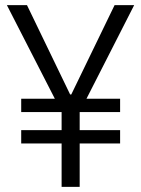

<svg xmlns="http://www.w3.org/2000/svg" viewBox="-20 -727 550 747"><path d="M252.9 -359.4H257.3L425.8 -707H502L316.4 -342.8H447.3V-291H290V-220.7H447.3V-168.9H290V0H219.7V-168.9H62.5V-220.7H219.7V-291H62.5V-342.8H193.4L6.8 -707H85Z"/></svg>

Font: Pretendard Light
Style: Regular
Weight: 300
Designer: Base glyphs from Inter by Rasmus Andersson; Hangeul glyphs from Noto Sans CJK(Source Han Sans) by Jang Soo-young and Kan
Foundry: Kil Hyung-jin
Version: Version 1.309